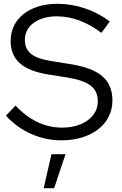

<svg xmlns="http://www.w3.org/2000/svg" viewBox="-20 -729 640 1011"><path d="M304 10C462 10 572 -76 572 -199C572 -308 506 -366 353 -391L253 -407C151 -423 111 -455 111 -520C111 -593 179 -643 279 -643C359 -643 437 -614 514 -556L558 -616C479 -676 380 -709 282 -709C135 -709 36 -630 36 -514C36 -415 98 -359 233 -337L334 -321C449 -302 495 -267 495 -195C495 -114 417 -57 307 -57C216 -57 134 -96 62 -173L11 -120C88 -36 193 10 304 10ZM210 262H265L325 83H251Z"/></svg>

Font: Red Hat Display
Style: Regular
Weight: 400
Designer: Pentagram, MCKL
Foundry: Pentagram, MCKL
Version: Version 1.023